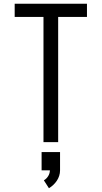

<svg xmlns="http://www.w3.org/2000/svg" viewBox="-20 -755 540 1020"><path d="M211 0V-665H58V-735H442V-665H289V0ZM240 245 213 203Q227 195 236 180.5Q245 166 245 150H201V53H299V150Q299 165 294.5 179Q290 193 282 205Q274 217 263.5 227Q253 237 240 245Z"/></svg>

Font: Iosevka Fuck
Style: Regular
Weight: 400
Monospace: yes
Designer: Belleve Invis
Foundry: Belleve Invis
Version: Version 28.0.7; ttfautohint (v1.8.3)